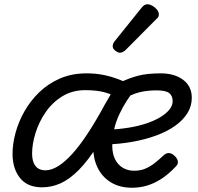

<svg xmlns="http://www.w3.org/2000/svg" viewBox="-20 -864 933 903"><path d="M39 -141Q39 -187 53 -239Q67 -291 95 -340.5Q123 -390 165 -430.5Q207 -471 262.5 -495Q318 -519 387 -519Q428 -519 464.5 -512Q501 -505 539 -490.5Q577 -476 623 -451Q574 -397 541 -326Q508 -255 508 -178Q508 -142 521 -115.5Q534 -89 557.5 -75Q581 -61 611 -61Q641 -61 664 -71Q687 -81 708 -97.5Q729 -114 750 -134Q764 -146 777 -144Q790 -142 801 -131Q814 -119 816.5 -105.5Q819 -92 805 -79Q772 -44 738.5 -22.5Q705 -1 671 9Q637 19 601 19Q543 19 501.5 -6.5Q460 -32 439 -75.5Q418 -119 418 -175Q418 -227 435.5 -281Q453 -335 479 -382.5Q505 -430 529 -465L541 -401Q513 -418 475 -429Q437 -440 381 -440Q320 -440 273 -411Q226 -382 194.5 -336Q163 -290 147 -238.5Q131 -187 131 -142Q131 -116 138.5 -98Q146 -80 160 -71.5Q174 -63 194 -63Q222 -63 253.5 -82.5Q285 -102 320 -140.5Q355 -179 394 -238.5Q433 -298 476 -378L541 -366Q486 -255 439.5 -181Q393 -107 349.5 -63.5Q306 -20 264 -1.5Q222 17 178 17Q109 17 74 -27Q39 -71 39 -141ZM882 -404Q882 -365 861.5 -332Q841 -299 804 -272.5Q767 -246 715.5 -227Q664 -208 602.5 -197Q541 -186 470 -184L489 -254Q539 -256 585 -263.5Q631 -271 668.5 -283.5Q706 -296 734 -313Q762 -330 777 -349Q792 -368 792 -388Q792 -414 775.5 -426.5Q759 -439 716 -439Q672 -439 634 -429.5Q596 -420 558 -395L545 -476Q585 -496 628 -507.5Q671 -519 736 -519Q801 -519 841.5 -488.5Q882 -458 882 -404ZM544 -616Q535 -616 522.5 -625.5Q510 -635 510 -646Q510 -653 512.5 -659Q515 -665 520 -671L643 -824Q652 -836 659 -840Q666 -844 674 -844Q684 -844 696.5 -837Q709 -830 718 -819Q727 -808 727 -796Q727 -788 723.5 -783Q720 -778 714 -773L573 -631Q558 -616 544 -616Z"/></svg>

Font: Playwrite MX
Style: Regular
Weight: 400
Designer: Veronika Burian, José Scaglione
Foundry: TypeTogether
Version: Version 1.002